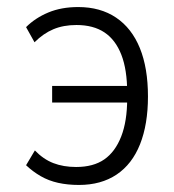

<svg xmlns="http://www.w3.org/2000/svg" viewBox="-20 -517 495 545"><path d="M204 8Q172 8 145 2Q118 -4 95.5 -17Q73 -30 54 -48L79 -90Q103 -65 131.5 -54Q160 -43 196 -43Q245 -43 276 -64.5Q307 -86 324 -129.5Q341 -173 341 -237L349 -226H128V-273H349L341 -254Q341 -319 324.5 -361.5Q308 -404 276.5 -425Q245 -446 197 -446Q160 -446 131.5 -434Q103 -422 78 -397L54 -440Q80 -466 117 -481.5Q154 -497 202 -497Q265 -497 309.5 -467Q354 -437 377 -380.5Q400 -324 400 -243Q400 -164 377.5 -107.5Q355 -51 311 -21.5Q267 8 204 8Z"/></svg>

Font: Nunito Sans 10pt Condensed Light
Style: Regular
Weight: 300
Width: 3
Designer: Vernon Adams
Foundry: Vernon Adams
Version: Version 3.101;gftools[0.9.27]